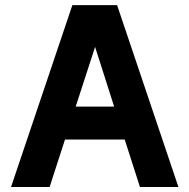

<svg xmlns="http://www.w3.org/2000/svg" viewBox="-20 -743 753 763"><path d="M536.1 0 475.6 -188.5H238.3L177.2 0H23.9L267.6 -722.7H445.3L689 0ZM357.9 -556.6 280.8 -319.3H433.6Z"/></svg>

Font: Giphurs
Style: Bold
Weight: 700
Version: Version 0.920; ttfautohint (v1.8.4.7-5d5b)